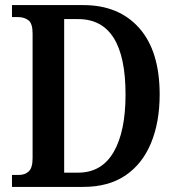

<svg xmlns="http://www.w3.org/2000/svg" viewBox="-20 -734 695 754"><path d="M27 0V-47H54Q78 -47 93 -61Q108 -75 108 -113V-603Q108 -642 91.5 -654.5Q75 -667 50 -667H27V-714H307Q447 -714 527 -623.5Q607 -533 607 -363Q607 -254 573 -172Q539 -90 472.5 -45Q406 0 307 0ZM287 -56Q379 -56 426 -136.5Q473 -217 473 -363Q473 -659 287 -659H232V-56Z"/></svg>

Font: Noto Serif Khmer Condensed SemiBold
Style: Regular
Weight: 600
Width: 3
Designer: Danh Hong and the Monotype Design Team
Foundry: Monotype Imaging Inc.
Version: Version 2.004; ttfautohint (v1.8.4.7-5d5b)